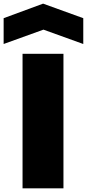

<svg xmlns="http://www.w3.org/2000/svg" viewBox="-63 -1036 478 1056"><path d="M61 -740H286V0H61ZM-43 -936 174 -1016 395 -936V-794L176 -873L-43 -794Z"/></svg>

Font: Encode Sans Normal
Style: Black
Weight: 900
Designer: Pablo Impallari, Andres Torresi
Foundry: Pablo Impallari, Andres Torresi
Version: Version 1.000; ttfautohint (v1.00) -l 8 -r 50 -G 200 -x 14 -